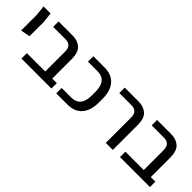

<svg xmlns="http://www.w3.org/2000/svg" viewBox="105 -1309 2056 2056"><g transform="rotate(45 1133.0 -281.0)"><path d="M70 -210V-445L58 -562H164L177 -445V-293L176 -230Z M285 0V-82H563V-380Q563 -435 538.5 -457.5Q514 -480 473 -480H285V-562H500Q575 -562 622.5 -519.5Q670 -477 670 -375V-82H739V0Z M812 0V-82H956Q1029 -82 1063 -126Q1097 -170 1097 -247V-315Q1097 -392 1063 -436Q1029 -480 956 -480H812V-562H982Q1090 -562 1147 -495.5Q1204 -429 1204 -310V-252Q1204 -133 1147 -66.5Q1090 0 982 0Z M1562 0V-380Q1562 -435 1537.5 -457.5Q1513 -480 1472 -480H1287V-562H1499Q1574 -562 1621.5 -519.5Q1669 -477 1669 -375V0Z M1777 0V-82H2055V-380Q2055 -435 2030.5 -457.5Q2006 -480 1965 -480H1777V-562H1992Q2067 -562 2114.5 -519.5Q2162 -477 2162 -375V-82H2231V0Z"/></g></svg>

Font: Assistant SemiBold
Style: Regular
Weight: 600
Designer: Hebrew By Ben Nathan, Latin by Paul Hunt
Version: Version 3.000